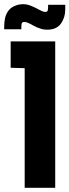

<svg xmlns="http://www.w3.org/2000/svg" viewBox="-31 -898 332 918"><path d="M199 -875V-865Q199 -857 197.5 -849Q196 -841 185 -841Q178 -841 170.5 -844.5Q163 -848 157 -851Q147 -856 141 -859.5Q135 -863 125 -867Q101 -878 80.5 -878Q60 -878 43 -871Q21 -863 9 -846.5Q-3 -830 -7 -810.5Q-11 -791 -11 -771V-758H71V-769Q71 -779 73 -786Q75 -793 86 -793Q91 -793 98.5 -790.5Q106 -788 113 -784Q118 -781 130 -775Q142 -769 146 -767Q156 -763 167.5 -759.5Q179 -756 194 -756Q240 -756 260.5 -785.5Q281 -815 281 -852V-875ZM20 -574 87 -572V0H233V-700H20Z"/></svg>

Font: Advent Pro ExtraBold
Style: Regular
Weight: 800
Designer: VivaRado, Andreas Kalpakidis
Foundry: VivaRado, Andreas Kalpakidis
Version: Version 3.000